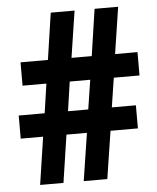

<svg xmlns="http://www.w3.org/2000/svg" viewBox="-52 -758 658 803"><g transform="rotate(-5 277.5 -357.0)"><path d="M430 -420 411 -297H512V-200H397L366 0H267L298 -200H212L182 0H84L114 -200H20V-297H129L147 -420H47V-518H162L191 -714H291L261 -518H346L375 -714H474L444 -518H538V-420ZM227 -297H312L331 -420H245Z"/></g></svg>

Font: Noto Sans Khmer Condensed
Style: Bold
Weight: 700
Width: 3
Designer: Danh Hong and the Monotype Design Team
Foundry: Monotype Imaging Inc.
Version: Version 2.004